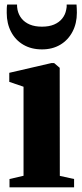

<svg xmlns="http://www.w3.org/2000/svg" viewBox="-20 -808 352 828"><path d="M21 0V-36L81.5 -50V-434L20 -455V-494L201.5 -536H213.5L237.5 -515.5L238 -49.5L299.5 -36V0ZM161 -595Q115 -595 80.8 -615Q46.5 -635 27.8 -670.8Q9 -706.5 9 -752.5Q9 -763 9.2 -772Q9.5 -781 11 -788.5H53.5Q53.5 -783.5 53.8 -778Q54 -772.5 55.5 -766Q60 -744.5 73.2 -728Q86.5 -711.5 108.5 -702.2Q130.5 -693 161 -693Q191.5 -693 213.2 -702.2Q235 -711.5 248.2 -728Q261.5 -744.5 265.5 -766Q267 -772.5 267.5 -778Q268 -783.5 267.5 -788.5H310Q310.5 -781 311 -772Q311.5 -763 311.5 -753Q311.5 -707 292.5 -671Q273.5 -635 239.8 -615Q206 -595 161 -595Z"/></svg>

Font: Merriweather 96pt ExtraBold
Style: Regular
Weight: 800
Version: Version 2.100